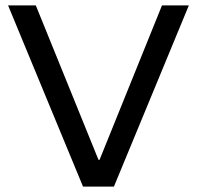

<svg xmlns="http://www.w3.org/2000/svg" viewBox="-20 -695 733 715"><path d="M289.2 0 10 -675H113.3L346.7 -100H350.8L583.3 -675H683.3L404.2 0Z"/></svg>

Font: Funnel Display Light
Style: Regular
Weight: 400
Version: Version 1.000